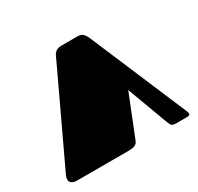

<svg xmlns="http://www.w3.org/2000/svg" viewBox="-114 -635 794 770"><g transform="rotate(-30 282.5 -250.0)"><path d="M320.3 -21Q317.9 -15.1 314.5 -11.2Q311 -7.3 305.7 -4.9Q300.3 -2 292 -1Q283.7 0 271.5 0H33.2Q23.4 0 14.2 -5.9Q4.9 -11.2 4.9 -23.9Q4.9 -31.7 9.3 -41L210.4 -467.8Q212.4 -472.7 215.3 -478.5Q218.3 -483.9 222.7 -488.8Q227.5 -493.7 234.4 -496.6Q241.2 -500 251.5 -500H328.6Q344.2 -500 352.5 -491.7Q361.3 -483.4 368.2 -466.8L555.2 -25.9Q560.5 -13.7 560.5 -8.3Q560.5 0 546.4 0H494.6Q479 0 473.6 -8.3Q468.8 -16.1 464.4 -28.8L396.5 -211.9Z"/></g></svg>

Font: Fascinate Cyrillic
Style: Regular
Weight: 900
Designer: Denis Ignatov
Foundry: Astigmatic (AOETI)
Version: Version 1.00 November 30, 2018, initial release